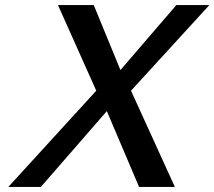

<svg xmlns="http://www.w3.org/2000/svg" viewBox="-20 -742 851 762"><path d="M674 0 500 -382 811 -722H680L458 -464L352 -722H210L362 -382L13 0H142L404 -301L532 0Z"/></svg>

Font: Perun Medium Italic
Style: Regular
Weight: 500
Italic angle: -12°
Foundry: Copyright (c) Stefan Peev, Context Ltd, 2016
Version: Version 1.026